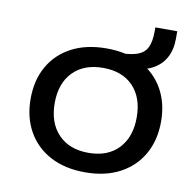

<svg xmlns="http://www.w3.org/2000/svg" viewBox="-73 -693 795 777"><g transform="rotate(10 325.0 -304.5)"><path d="M325 9Q242 9 182 -23Q122 -55 89.5 -112.5Q57 -170 57 -246Q57 -323 89.5 -380Q122 -437 182 -468.5Q242 -500 325 -500Q408 -500 468 -468.5Q528 -437 560.5 -379.5Q593 -322 593 -246Q593 -170 560.5 -112.5Q528 -55 468 -23Q408 9 325 9ZM325 -71Q404 -71 448.5 -118Q493 -165 493 -246Q493 -327 448.5 -373.5Q404 -420 325 -420Q246 -420 201 -373.5Q156 -327 156 -246Q156 -165 201 -118Q246 -71 325 -71ZM438 -436 384 -472V-491Q430 -492 456 -502.5Q482 -513 493 -537Q504 -561 504 -601V-618H594V-587Q594 -542 576 -509Q558 -476 523 -457.5Q488 -439 438 -436Z"/></g></svg>

Font: Nunito Sans 10pt SemiExpanded Medium
Style: Regular
Weight: 500
Width: 6
Designer: Vernon Adams
Foundry: Vernon Adams
Version: Version 3.101;gftools[0.9.27]